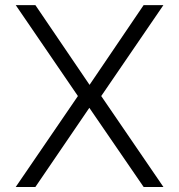

<svg xmlns="http://www.w3.org/2000/svg" viewBox="-20 -743 711 763"><path d="M335 -314.5 120.6 0H42.5L289.6 -361.3L42.5 -722.7H120.6L335.9 -405.8L550.8 -722.7H629.4L382.3 -361.3L629.4 0H550.8Z"/></svg>

Font: Giphurs Light
Style: Regular
Weight: 300
Version: Version 0.920; ttfautohint (v1.8.4.7-5d5b)